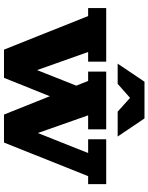

<svg xmlns="http://www.w3.org/2000/svg" viewBox="92 -856 763 988"><g transform="rotate(90 474.0 -361.5)"><path d="M569 0 396 -433H348V-526H645V-433H573L682 -123L644 -124L767 -433H696V-526H927V-433H886L713 0ZM235 0 62 -433H21V-526H297V-433H247L357 -123L322 -124L455 -460L500 -299L380 0ZM307 -585 400 -723H589L682 -585H554L445 -683H522L411 -585Z"/></g></svg>

Font: Montagu Slab 24pt
Style: Bold
Weight: 700
Designer: Florian Karsten
Foundry: Florian Karsten
Version: Version 1.000